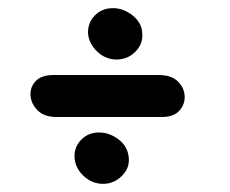

<svg xmlns="http://www.w3.org/2000/svg" viewBox="-20 -470 563 471"><path d="M377 -183H119Q89 -183 73 -198.5Q57 -214 55 -234.5Q53 -255 67 -270.5Q81 -286 112 -286H369Q400 -286 416 -270.5Q432 -255 433 -234.5Q434 -214 420 -198.5Q406 -183 377 -183ZM233 -19Q206 -19 185.5 -38Q165 -57 163 -82Q161 -108 178.5 -126.5Q196 -145 223 -145Q249 -145 271.5 -127.5Q294 -110 296 -82Q298 -57 278.5 -38Q259 -19 233 -19ZM266 -324Q239 -324 218.5 -343.5Q198 -363 196 -388Q195 -414 212.5 -432Q230 -450 257 -450Q283 -450 305.5 -432Q328 -414 329 -388Q331 -362 312 -343Q293 -324 266 -324Z"/></svg>

Font: Edu NSW ACT Foundation
Style: Bold
Weight: 700
Version: Version 1.003